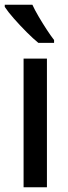

<svg xmlns="http://www.w3.org/2000/svg" viewBox="-30 -786 286 806"><path d="M167 0H69V-540H167ZM106 -766Q116 -744 132.5 -716Q149 -688 166 -662Q183 -636 197 -618V-606H131Q110 -623 82 -651Q54 -679 28.5 -708Q3 -737 -10 -757V-766Z"/></svg>

Font: Noto Sans Myanmar Condensed Medium
Style: Regular
Weight: 500
Width: 3
Designer: Monotype Design Team
Foundry: Monotype Imaging Inc.
Version: Version 2.107; ttfautohint (v1.8.4.7-5d5b)